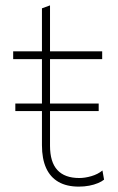

<svg xmlns="http://www.w3.org/2000/svg" viewBox="-20 -685 440 714"><path d="M37 -272V-300Q75.5 -300 109.5 -300Q143.5 -300 172 -300H212Q240.5 -300 274.8 -300Q309 -300 347 -300V-272Q309 -272 274.8 -272Q240.5 -272 212 -272H172Q143.5 -272 109.5 -272Q75.5 -272 37 -272ZM273 9Q228 9 197.5 -8.5Q167 -26 151.5 -60.2Q136 -94.5 136 -145Q136 -197 136 -246.5Q136 -296 136 -340Q136 -384 136 -419.8Q136 -455.5 136 -480Q136 -526.5 136 -567.8Q136 -609 136 -654L166 -665Q166 -629.5 166 -600.8Q166 -572 166 -543.5Q166 -515 166 -480V-143Q166 -82.5 193.2 -52.8Q220.5 -23 275 -23Q296 -23 320 -30Q344 -37 361 -51L367 -17Q358.5 -10 344.2 -4Q330 2 311.8 5.5Q293.5 9 273 9ZM29 -465V-494H360V-465Q307.5 -465 253.8 -465Q200 -465 149 -465H141Z"/></svg>

Font: Commissioner Thin
Style: Regular
Weight: 100
Designer: Kostas Bartsokas
Foundry: Kostas Bartsokas
Version: Version 1.001;gftools[0.9.23]